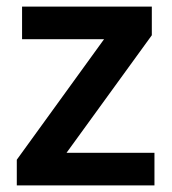

<svg xmlns="http://www.w3.org/2000/svg" viewBox="-20 -563 522 583"><path d="M449 0V-99H182L441 -456V-543H47V-444H296L31 -78V0Z"/></svg>

Font: Noto Sans Thaana SemiBold
Style: Regular
Weight: 600
Designer: David Williams
Foundry: Google Inc.
Version: Version 3.001